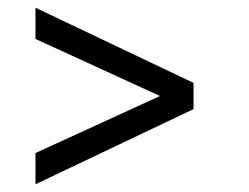

<svg xmlns="http://www.w3.org/2000/svg" viewBox="-20 -517 646 498"><path d="M72 -39 482 -234V-302L72 -497V-416L395 -268L72 -120Z"/></svg>

Font: Mluvka
Style: Regular
Weight: 400
Designer: Modified by Jiří Krblich, Original typeface by Gumpita Rahayu
Foundry: Gumpita Rahayu & Jiří Krblich
Version: Version 2.000;Glyphs 3.1.1 (3134)